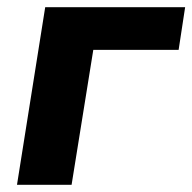

<svg xmlns="http://www.w3.org/2000/svg" viewBox="-20 -511 532 531"><path d="M27 0 105 -491H492L474 -373H238L178 0Z"/></svg>

Font: Nunito Sans ExtraBold
Style: Italic
Weight: 800
Italic angle: -9°
Designer: Vernon Adams
Foundry: Vernon Adams
Version: Version 3.006; ttfautohint (v1.8.3)